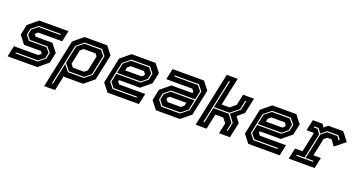

<svg xmlns="http://www.w3.org/2000/svg" viewBox="-50 -1424 4338 2336"><g transform="rotate(20 2119.0 -255.5)"><path d="M2.5 0 32.5 -141.5H347.5L384.5 -172L384 -169.5L361 -199.5H143L62 -302.5L90.5 -437L215.5 -540H594L564 -398.5H254L217 -368L217.5 -371L241.5 -340.5H458.5L539.5 -237.5L511 -103L386 0ZM78.5 -65.5H370.5L454 -134.5L471 -213L416 -279.5H190L146.5 -333.5L161.5 -404L234 -463H515.5L518.5 -477H232L148.5 -408L131.5 -329.5L182 -265.5H408L456 -209L441 -138.5L368.5 -79.5H81.5Z M544 189 677 -437 802 -540H1095L1176 -437L1105 -103L980 0H735L728 -10L685.5 189ZM620.5 126H634.5L693.5 -151L758 -69H965.5L1054 -142L1109.5 -404L1052 -477H826.5L732 -399ZM796 -141.5H941.5L978.5 -172L1020 -368L996 -399H841L804 -368L764.5 -181.5ZM766 -83 697 -169 745 -395 828.5 -463H1044L1094.5 -400L1040.5 -146L963.5 -83Z M1721.5 -540 1802.5 -437 1772 -294.5 1647.5 -191.5H1375.5L1371 -172L1395 -141.5H1732.5L1702.5 0H1296L1215 -103L1286 -437L1411 -540ZM1665.5 -463 1716 -400 1700 -324.5 1630 -266.5H1322L1349 -395L1432.5 -463ZM1673.5 -477H1430.5L1336 -399L1280 -137L1338.5 -63H1648.5L1651.5 -77H1346.5L1295 -141L1319 -252.5H1631L1713 -319.5L1731 -404ZM1622.5 -398.5H1450L1413 -368L1404.5 -328H1617.5L1643 -349L1647 -368Z M1922.5 0 1841.5 -103 1872 -245.5 1996.5 -348.5H2268.5L2273 -368L2249 -398.5H1911.5L1941.5 -540H2348L2429 -437L2358 -103L2233 0ZM1978.5 -77 1928 -140 1944 -215.5 2014 -273.5H2322L2295 -145L2211.5 -77ZM1970.5 -63H2213.5L2308 -141L2364 -403L2305.5 -477H1995.5L1992.5 -463H2297.5L2349 -399L2325 -287.5H2013L1931 -220.5L1913 -136ZM2021.5 -141.5H2194L2231 -172L2239.5 -212H2026.5L2001 -191L1997 -172Z M2436.5 0 2585.5 -700H2727L2650 -339H2752L2824.5 -398.5L2854.5 -540H2996L2953 -339L2868 -269L2923 -197.5L2881 0H2739.5L2769 -138.5L2722 -197.5H2620L2578 0ZM2513.5 -64H2527.5L2570 -263.5H2768.5L2839 -170.5L2816 -64H2830L2853.5 -174.5L2783 -269.5L2893 -360.5L2918.5 -479.5H2904.5L2880 -364.5L2773.5 -277.5H2573L2649.5 -638H2635.5Z M3544 -540 3625 -437 3594.5 -294.5 3470 -191.5H3198L3193.5 -172L3217.5 -141.5H3555L3525 0H3118.5L3037.5 -103L3108.5 -437L3233.5 -540ZM3488 -463 3538.5 -400 3522.5 -324.5 3452.5 -266.5H3144.5L3171.5 -395L3255 -463ZM3496 -477H3253L3158.5 -399L3102.5 -137L3161 -63H3471L3474 -77H3169L3117.5 -141L3141.5 -252.5H3453.5L3535.5 -319.5L3553.5 -404ZM3445 -398.5H3272.5L3235.5 -368L3227 -328H3440L3465.5 -349L3469.5 -368Z M3642 0 3672 -141H3769L3822.5 -391.5L3816.5 -399H3728L3758 -540H3884.5L3910 -500L3957 -540H4151.5L4237.5 -430.5L4106 -324.5L4053 -398.5H3996L3959 -368L3910.5 -140.5H4007.5L3977.5 0ZM3714.5 -63.5H3932L3935 -77.5H3833L3903 -406L3969 -460.5H4104.5L4135 -415.5L4147 -424.5L4112.5 -474.5H3967.5L3897.5 -417L3857 -474.5H3802L3799 -460.5H3848L3888.5 -403L3819 -77.5H3717.5Z"/></g></svg>

Font: Tourney
Style: Bold Italic
Weight: 700
Italic angle: -12°
Version: Version 1.015